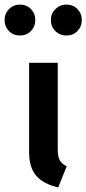

<svg xmlns="http://www.w3.org/2000/svg" viewBox="-65 -803 377 838"><path d="M22 -783Q51 -783 70 -763.5Q89 -744 89 -716Q89 -687 70 -667.5Q51 -648 22 -648Q-7 -648 -26 -667.5Q-45 -687 -45 -716Q-45 -744 -25.5 -763.5Q-6 -783 22 -783ZM225 -783Q254 -783 273 -763.5Q292 -744 292 -716Q292 -687 273 -667.5Q254 -648 225 -648Q196 -648 176.5 -667.5Q157 -687 157 -716Q157 -744 177 -763.5Q197 -783 225 -783ZM187 -529V-153Q187 -120 195.5 -104Q204 -88 226 -77L189 15Q124 0 93 -36Q62 -72 62 -139V-529Z"/></svg>

Font: Fira Sans Condensed Medium
Style: Regular
Weight: 500
Width: 3
Designer: Carrois Corporate & Edenspiekermann AG
Foundry: Carrois Corporate GbR & Edenspiekermann AG
Version: Version 4.203;PS 004.203;hotconv 1.0.88;makeotf.lib2.5.64775